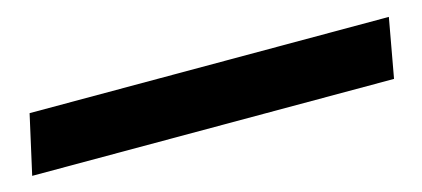

<svg xmlns="http://www.w3.org/2000/svg" viewBox="-57 -7 615 280"><g transform="rotate(-15 250.0 133.5)"><path d="M531.2 88.9 515.1 178.2H-31.2L-11.2 88.9Z"/></g></svg>

Font: Vesper Libre
Style: Bold
Weight: 700
Designer: Robert Keller & Kimya Gandhi
Foundry: Mota Italic
Version: Version 1.058